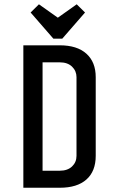

<svg xmlns="http://www.w3.org/2000/svg" viewBox="-20 -883 545 903"><path d="M339.8 -149.9V-520Q339.8 -549.3 318.8 -569.6Q297.9 -589.8 261.2 -589.8H180.2V-80.1H261.2Q297.9 -80.1 318.8 -100.1Q339.8 -120.1 339.8 -149.9ZM261.2 0H89.8V-669.9H261.2Q342.3 -669.9 386.2 -630.6Q430.2 -591.3 430.2 -520V-149.9Q430.2 -77.6 386.5 -38.8Q342.8 0 261.2 0ZM379.9 -824.2 272.9 -701.2H231L124 -824.2L163.1 -862.8L252 -799.8L340.8 -862.8Z"/></svg>

Font: Unica One
Style: Bold
Weight: 400
Designer: Eduardo Rodriguez Tunni
Foundry: Eduardo Rodriguez Tunni
Version: Version 1.001